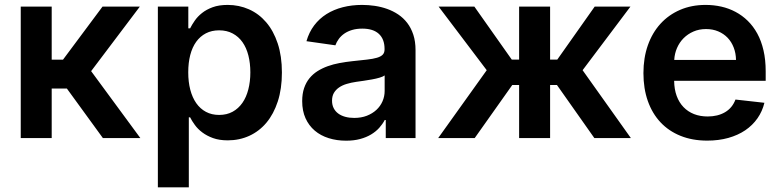

<svg xmlns="http://www.w3.org/2000/svg" viewBox="-20 -573 3241 797"><path d="M66.1 -545.5H194.6V-325.3H241.5L405.5 -545.5H560.4L358.3 -277.7L562.5 0H407L257.5 -205.6H194.6V0H66.1Z M635.3 -545.5H761.7V-455.3H769.2Q776.6 -470.2 788.4 -487.2Q800.1 -504.3 818.4 -518.8Q836.6 -533.4 862.7 -543Q888.8 -552.6 925.1 -552.6Q972.3 -552.6 1013.5 -534.3Q1054.7 -516 1085 -480.5Q1115.4 -445 1132.8 -392.6Q1150.2 -340.2 1150.2 -272Q1150.2 -204.5 1133.2 -152.2Q1116.1 -99.8 1086.1 -63.9Q1056.1 -28.1 1014.9 -9.2Q973.7 9.6 925.4 9.6Q890.3 9.6 864.3 0.2Q838.4 -9.2 819.8 -23.3Q801.1 -37.3 788.9 -54.2Q776.6 -71 769.2 -85.9H763.8V204.5H635.3ZM761.4 -272.7Q761.4 -233 769.9 -200.5Q778.4 -168 794.7 -144.7Q811.1 -121.4 834.9 -108.7Q858.7 -95.9 889.6 -95.9Q921.5 -95.9 945.7 -109.2Q969.8 -122.5 986.2 -146Q1002.5 -169.4 1010.8 -201.9Q1019.2 -234.4 1019.2 -272.7Q1019.2 -310.7 1011 -342.9Q1002.8 -375 986.5 -398.1Q970.2 -421.2 945.8 -434.1Q921.5 -447.1 889.6 -447.1Q858.7 -447.1 834.7 -434.7Q810.7 -422.2 794.4 -399.5Q778.1 -376.8 769.7 -344.6Q761.4 -312.5 761.4 -272.7Z M1416.9 11Q1377.8 11 1344.5 0.5Q1311.1 -9.9 1286.6 -30.7Q1262.1 -51.5 1248.2 -82.2Q1234.4 -112.9 1234.4 -153.1Q1234.4 -183.9 1242.4 -207.4Q1250.4 -230.8 1264.6 -248.2Q1278.8 -265.6 1298.3 -277.9Q1317.8 -290.1 1340.7 -298.3Q1363.6 -306.5 1389.4 -311.3Q1415.1 -316.1 1441.4 -318.9Q1477.6 -322.8 1503.2 -325.6Q1528.8 -328.5 1544.9 -333.3Q1561.1 -338.1 1568.7 -346.1Q1576.3 -354 1576.3 -367.9V-370Q1576.3 -410.5 1552.7 -432.4Q1529.1 -454.2 1484 -454.2Q1460.6 -454.2 1441.9 -448.7Q1423.3 -443.2 1409.4 -433.6Q1395.6 -424 1386.4 -411.4Q1377.1 -398.8 1372.2 -384.9L1252.1 -402Q1262.8 -439.3 1284.1 -467.5Q1305.4 -495.7 1335.4 -514.6Q1365.4 -533.4 1402.9 -543Q1440.3 -552.6 1483.3 -552.6Q1509.2 -552.6 1535.9 -548.7Q1562.5 -544.7 1587 -536Q1611.5 -527.3 1633 -513Q1654.5 -498.6 1670.5 -477.8Q1686.4 -457 1695.7 -429Q1704.9 -400.9 1704.9 -365.1V0H1581.3V-74.9H1577.1Q1568.2 -57.9 1554.2 -42.3Q1540.1 -26.6 1520.2 -14.7Q1500.4 -2.8 1474.6 4.1Q1448.9 11 1416.9 11ZM1450.3 -83.5Q1479.4 -83.5 1502.7 -92.5Q1525.9 -101.6 1542.4 -116.8Q1558.9 -132.1 1567.8 -152.5Q1576.7 -172.9 1576.7 -195.7V-259.9Q1570.3 -255 1555.9 -250.7Q1541.5 -246.4 1524.1 -243.3Q1506.7 -240.1 1489.2 -237.6Q1471.6 -235.1 1458.8 -233.3Q1437.1 -230.1 1418.9 -224.6Q1400.6 -219.1 1387.1 -209.7Q1373.6 -200.3 1365.9 -187Q1358.3 -173.7 1358.3 -155.2Q1358.3 -137.4 1365.1 -124.1Q1371.8 -110.8 1384.1 -101.7Q1396.3 -92.7 1413.2 -88.1Q1430 -83.5 1450.3 -83.5Z M2000.4 -281.6 1800.8 -545.5H1949.2L2104.4 -325.6H2134.9V-545.5H2263.5V-325.6H2293.3L2448.5 -545.5H2596.9L2398.4 -281.6L2598.7 0H2447.1L2291.9 -220.2H2263.5V0H2134.9V-220.2H2106.5L1950.6 0H1799Z M2915.8 10.7Q2854 10.7 2805 -9.1Q2756 -28.8 2721.8 -65.3Q2687.5 -101.9 2669.2 -153.6Q2650.9 -205.3 2650.9 -269.5Q2650.9 -332.7 2669.2 -384.8Q2687.5 -436.8 2721.4 -474.1Q2755.3 -511.4 2802.9 -532Q2850.5 -552.6 2909.1 -552.6Q2942.8 -552.6 2974.3 -545.5Q3005.7 -538.4 3033.4 -523.6Q3061.1 -508.9 3084 -486.5Q3106.9 -464.1 3123.6 -433.6Q3140.3 -403.1 3149.3 -364Q3158.4 -324.9 3158.4 -277V-237.6H2778.4Q2778.8 -202.4 2788.9 -174.9Q2799 -147.4 2817.3 -128.4Q2835.6 -109.4 2861 -99.4Q2886.4 -89.5 2917.6 -89.5Q2959.5 -89.5 2989.7 -107.2Q3019.9 -125 3033 -159.8L3153.1 -146.3Q3144.5 -110.8 3124.3 -81.9Q3104 -52.9 3073.7 -32.3Q3043.3 -11.7 3003.4 -0.5Q2963.4 10.7 2915.8 10.7ZM3035.2 -324.2Q3034.8 -351.9 3025.7 -375.5Q3016.7 -399.1 3000.4 -416.2Q2984 -433.2 2961.3 -442.8Q2938.6 -452.4 2910.9 -452.4Q2882.1 -452.4 2858.5 -442.1Q2834.9 -431.8 2817.6 -414.4Q2800.4 -397 2790.3 -373.8Q2780.2 -350.5 2778.8 -324.2Z"/></svg>

Font: Interop SemBd
Style: Regular
Weight: 600
Designer: Rasmus Andersson, Google, Jang Haemin
Foundry: jhaemin
Version: Version 1.008